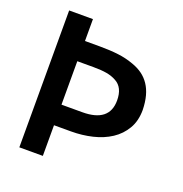

<svg xmlns="http://www.w3.org/2000/svg" viewBox="-128 -824 891 937"><g transform="rotate(20 317.5 -355.5)"><path d="M195.3 -266.1H303.2Q443.4 -266.1 443.4 -377.9Q443.4 -445.3 398.9 -469.2Q376.5 -481.9 348.4 -486.8Q320.3 -491.7 279.3 -491.7H195.3ZM73.2 0V-710.9H196.8V-597.2H273.4Q300.3 -597.2 324.2 -595.9Q348.1 -594.7 369.9 -592Q391.6 -589.4 411.9 -584.5Q432.1 -579.6 452.1 -572.3Q481.4 -562 504.2 -545.4Q526.9 -528.8 542.7 -505.1Q558.6 -481.4 567.1 -450Q575.7 -418.5 576.7 -377.4Q576.7 -320.3 552.5 -279.1Q528.3 -237.8 487.8 -211.2Q447.3 -184.6 394.3 -171.9Q341.3 -159.2 283.2 -159.2H195.3V0Z"/></g></svg>

Font: Ride
Style: Bold
Weight: 700
Version: Version 3.000